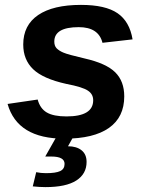

<svg xmlns="http://www.w3.org/2000/svg" viewBox="-20 -557 596 785"><path d="M488 -163Q488 -78 425.5 -34Q363 10 243 10Q51 10 11 -132L134 -150Q144 -113 171.5 -97Q199 -81 252 -81Q361 -81 361 -147Q361 -172 340 -186Q319 -201 251 -214Q156 -235 115.5 -274Q75 -313 75 -375Q75 -454 136 -495.5Q197 -537 311 -537Q411 -537 460.5 -503Q510 -469 522 -396L399 -382Q383 -446 302 -446Q202 -446 202 -387Q202 -370 211 -360Q222 -349 239 -342Q257 -334 326 -318Q414 -298 451 -261.5Q488 -225 488 -163ZM166 208Q142 208 114 205L128 147Q147 151 168 151Q208 151 226 142.5Q244 134 244 113Q244 83 190 83H178H165L212 0H281L258 41Q293 41 313.5 57.5Q334 74 334 105Q334 154 292 181Q250 208 166 208Z"/></svg>

Font: Libra Sans
Style: Bold Italic
Weight: 700
Italic angle: -12°
Foundry: Context Ltd
Version: Version 1.002